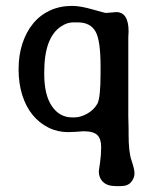

<svg xmlns="http://www.w3.org/2000/svg" viewBox="-20 -448 527 651"><path d="M211 0Q175 0 144 -15.5Q113 -31 90.5 -58.5Q68 -86 55.5 -125.5Q43 -165 43 -213Q43 -261 56 -300.5Q69 -340 92.5 -368.5Q116 -397 149.5 -412.5Q183 -428 225 -428Q252 -428 294 -416Q336 -404 339 -404L374 -407Q416 -407 416 -341L415 -322V-53L416 -14V6Q416 69 426 96Q431 111 433.5 121.5Q436 132 436 140Q436 156 424.5 169.5Q413 183 390 183H373Q344 183 329.5 169Q315 155 315 133Q315 132 316 125.5Q317 119 319 105Q321 91 322 77.5Q323 64 323 50Q323 23 310 10Q297 -3 262 -3L237 -1Q229 -1 222.5 -0.5Q216 0 211 0ZM245 -372H227Q208 -372 188 -359Q130 -322 130 -203V-197Q130 -126 156 -88Q182 -50 224 -50H233Q253 -50 275.5 -62.5Q298 -75 310 -96Q321 -116 321 -199V-222Q321 -311 304 -341Q286 -372 245 -372Z"/></svg>

Font: Stylish
Style: Regular
Weight: 400
Version: Version 1.64